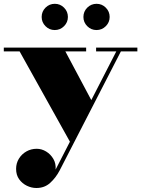

<svg xmlns="http://www.w3.org/2000/svg" viewBox="-34 -704 724 984"><path d="M301 -440.5 439 -181.5 327 27 66.5 -440.5H-14.5V-460H407.5V-440.5ZM670 -460V-440.5H585.5L271.5 170Q252 207 223.2 233.2Q194.5 259.5 152.5 259.5Q127.5 259.5 103.8 248Q80 236.5 64.2 214.8Q48.5 193 48.5 161.5Q48.5 132.5 63 109Q77.5 85.5 101.5 72Q125.5 58.5 154 58.5Q179.5 58.5 202.5 72.5Q225.5 86.5 239.5 110.5Q253.5 134.5 251 165L562 -440.5H458.5V-460ZM460.5 -550Q433 -550 413.2 -569.8Q393.5 -589.5 393.5 -617Q393.5 -645 413.2 -664.8Q433 -684.5 461 -684.5Q488.5 -684.5 508.2 -664.8Q528 -645 528 -617Q528 -589.5 508.2 -569.8Q488.5 -550 460.5 -550ZM246.5 -550Q219 -550 199.2 -569.8Q179.5 -589.5 179.5 -617Q179.5 -645 199.2 -664.8Q219 -684.5 247 -684.5Q274.5 -684.5 294.2 -664.8Q314 -645 314 -617Q314 -589.5 294.2 -569.8Q274.5 -550 246.5 -550Z"/></svg>

Font: Bodoni Moda 11pt Black
Style: Regular
Weight: 900
Designer: Owen Earl
Foundry: indestructible type
Version: Version 2.004